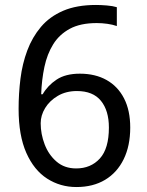

<svg xmlns="http://www.w3.org/2000/svg" viewBox="-20 -744 591 774"><path d="M288 10Q223 10 170 -24Q117 -58 86 -128Q55 -198 55 -305Q55 -367 62.5 -427Q70 -487 90 -540.5Q110 -594 145 -635.5Q180 -677 234.5 -700.5Q289 -724 367 -724Q386 -724 410.5 -722Q435 -720 451 -715V-639Q434 -645 412.5 -648Q391 -651 370 -651Q304 -651 261.5 -628Q219 -605 194.5 -565.5Q170 -526 159 -474Q148 -422 146 -364H152Q172 -399 208 -423Q244 -447 302 -447Q364 -447 409.5 -421.5Q455 -396 480 -347.5Q505 -299 505 -230Q505 -156 478.5 -102Q452 -48 403.5 -19Q355 10 288 10ZM287 -65Q346 -65 382.5 -105Q419 -145 419 -230Q419 -298 387 -337.5Q355 -377 290 -377Q246 -377 213 -357.5Q180 -338 162 -308.5Q144 -279 144 -247Q144 -204 160 -162Q176 -120 208 -92.5Q240 -65 287 -65Z"/></svg>

Font: utelugu15
Style: Book
Weight: 400
Designer: Jelle Bosma - Monotype Design Team
Foundry: Monotype Imaging Inc.
Version: Version 2.003